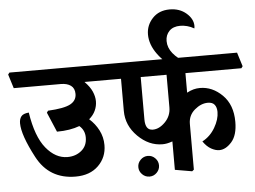

<svg xmlns="http://www.w3.org/2000/svg" viewBox="-88 -1019 1512 1138"><g transform="rotate(-5 668.5 -450.5)"><path d="M575.2 -649.4 601.1 -566.4 592.8 -555.2H420.9Q452.1 -523.9 465.3 -493.7Q478.5 -463.4 478.5 -435.5Q478.5 -406.7 466.3 -380.1Q454.1 -353.5 429.2 -332.5Q463.9 -302.2 485.1 -261Q506.3 -219.7 506.3 -172.4Q506.3 -99.6 456.1 -50.3Q405.8 -1 320.3 -1Q163.6 -1 91.3 -137.7Q19 -274.4 19 -344.7Q19 -369.6 30.8 -385Q42.5 -400.4 76.2 -403.3Q98.6 -258.3 155 -189.5Q211.4 -120.6 282.7 -120.6Q331.1 -120.6 365.5 -148.9Q399.9 -177.2 399.9 -226.6Q399.9 -248 392.1 -265.6Q384.3 -283.2 367.7 -297.4Q340.3 -287.1 306.4 -281.5Q272.5 -275.9 232.9 -275.9L183.1 -393.1L190.9 -404.3Q286.6 -409.2 324.2 -429.4Q361.8 -449.7 361.8 -489.3Q361.8 -522.9 339.6 -539.1Q317.4 -555.2 280.3 -555.2H0L-25.9 -638.2L-17.6 -649.4Z M909.2 -555.2H755.4V-302.7Q755.4 -270.5 766.4 -254.4Q777.3 -238.3 800.3 -238.3Q838.4 -238.3 873.8 -274.4Q909.2 -310.5 909.2 -361.3ZM1336.9 -649.4 1362.8 -566.4 1354.5 -555.2H1021.5V-439Q1042.5 -450.2 1061 -455.1Q1079.6 -460 1099.1 -460Q1173.3 -460 1232.2 -401.6Q1291 -343.3 1291 -242.2Q1291 -162.6 1255.9 -122.8Q1220.7 -83 1182.1 -83Q1159.7 -83 1134 -97.2Q1108.4 -111.3 1086.4 -143.1Q1133.8 -168 1162.4 -216.8Q1190.9 -265.6 1190.9 -309.6Q1190.9 -336.4 1178.5 -352.5Q1166 -368.7 1138.2 -368.7Q1097.7 -368.7 1059.6 -336.4Q1021.5 -304.2 1021.5 -252.9V19L1010.7 27.8L909.2 10.3V-158.7Q890.6 -152.3 877 -149.7Q863.3 -147 849.6 -147Q769 -147 703.6 -211.9Q638.2 -276.9 638.2 -363.8V-555.2H575.2L549.3 -638.2L557.6 -649.4ZM694.8 -24.4Q694.8 -49.3 713.1 -67.6Q731.4 -85.9 756.8 -85.9Q781.7 -85.9 799.8 -67.6Q817.9 -49.3 817.9 -24.4Q817.9 0.5 799.8 18.8Q781.7 37.1 756.8 37.1Q731.4 37.1 713.1 18.8Q694.8 0.5 694.8 -24.4Z M820.3 -802.2Q820.3 -857.4 858.6 -898.4Q897 -939.5 960.9 -939.5Q1020 -939.5 1059.6 -905.3Q1099.1 -871.1 1099.1 -829.1Q1099.1 -825.7 1098.6 -821.8Q1098.1 -817.9 1097.2 -814.5Q1077.6 -826.2 1056.2 -831.8Q1034.7 -837.4 1015.1 -837.4Q972.7 -837.4 949.7 -813.7Q926.8 -790 926.8 -754.4Q926.8 -714.8 954.6 -680.4Q982.4 -646 1032.7 -618.2L969.2 -592.8Q905.8 -625.5 863 -684.1Q820.3 -742.7 820.3 -802.2Z"/></g></svg>

Font: Sitara
Style: Bold
Weight: 700
Designer: Neelakash Kshetrimayum
Foundry: Neelakash Kshetrimayum
Version: Version 1.000;PS Version 1.000;PS 1.0;hotconv 1.;hotconv 1.0